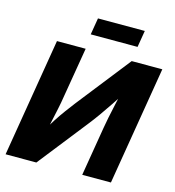

<svg xmlns="http://www.w3.org/2000/svg" viewBox="-130 -1029 1038 1139"><g transform="rotate(15 388.5 -460.0)"><path d="M656.2 0H480L530.3 -302.2Q534.2 -327.1 542.2 -366.9Q550.3 -406.7 561.3 -456.1Q572.3 -505.4 584 -557.6L609.4 -552.2Q573.7 -497.1 544.4 -453.1Q515.1 -409.2 489 -372.6Q462.9 -335.9 435.5 -301.3L198.2 0H9.3L129.9 -727.5H306.2L253.9 -416Q249.5 -385.7 240 -340.6Q230.5 -295.4 220 -247.6Q209.5 -199.7 200.7 -161.1L184.6 -180.7Q210.4 -227.5 235.8 -266.8Q261.2 -306.2 285.2 -338.6Q309.1 -371.1 330.6 -398.9L588.9 -727.5H776.9ZM617.7 -920.4 600.6 -817.9H313L330.1 -920.4Z"/></g></svg>

Font: Inter 20pt ExtraBold
Style: Italic
Weight: 800
Italic angle: -9.3988°
Version: Version 4.001;git-66647c0bb